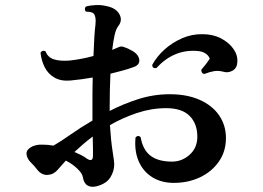

<svg xmlns="http://www.w3.org/2000/svg" viewBox="-20 -754 1040 758"><path d="M363 -19Q341 -13 326 -21.5Q311 -30 307 -55Q305 -69 286 -87.5Q267 -106 240 -120Q231 -110 223 -101Q215 -92 208 -84Q192 -65 168.5 -63.5Q145 -62 128 -83Q115 -100 101.5 -113Q88 -126 85 -143Q82 -160 100.5 -172Q119 -184 148 -183Q159 -183 170 -182Q181 -181 191 -179Q219 -195 258 -222.5Q297 -250 345 -278V-326Q345 -357 345 -387.5Q345 -418 346 -448Q324 -444 301 -441Q278 -438 257 -436Q220 -433 194.5 -448Q169 -463 156 -489.5Q143 -516 140 -546Q148 -558 160 -551Q169 -527 193.5 -519.5Q218 -512 255 -515Q274 -517 299 -521.5Q324 -526 349 -533Q352 -620 357 -658Q360 -689 350 -700Q345 -705 336.5 -706.5Q328 -708 320 -708Q315 -712 315 -718Q315 -724 319 -728Q335 -733 358 -734Q381 -735 400 -730Q437 -723 451 -698.5Q465 -674 447 -651Q438 -640 432.5 -615.5Q427 -591 423 -557Q431 -560 437 -563Q443 -566 449 -568Q457 -572 465.5 -569.5Q474 -567 488 -561Q490 -560 491 -559Q525 -544 529.5 -520.5Q534 -497 504 -488Q485 -481 462.5 -475Q440 -469 416 -463Q413 -402 413 -333V-316Q467 -344 527 -363Q587 -382 650 -382Q719 -382 769 -359.5Q819 -337 845.5 -298Q872 -259 872 -209Q872 -156 844 -116Q816 -76 769.5 -54Q723 -32 666 -32Q617 -32 581 -54.5Q545 -77 527.5 -117.5Q510 -158 515 -211Q524 -222 535 -213Q544 -162 574.5 -139Q605 -116 659 -116Q698 -116 728 -142.5Q758 -169 759 -211Q760 -264 729.5 -295.5Q699 -327 636 -327Q578 -327 521 -308Q464 -289 414 -260Q418 -198 424.5 -157Q431 -116 431 -106Q431 -78 415.5 -53.5Q400 -29 363 -19ZM787 -462Q780 -463 777 -468Q774 -473 775 -479Q796 -503 808 -522Q804 -535 790.5 -543.5Q777 -552 756 -553Q665 -559 597 -485Q581 -483 581 -498Q599 -531 629.5 -558.5Q660 -586 699 -603Q738 -620 780 -619Q821 -619 852.5 -602.5Q884 -586 901.5 -561Q919 -536 917 -509Q916 -485 898 -475Q880 -465 861 -471Q842 -476 824.5 -473Q807 -470 787 -462ZM324 -127Q347 -113 347 -139Q347 -148 347 -168Q347 -188 346 -215Q326 -200 308 -184.5Q290 -169 274 -154Q288 -148 301 -141.5Q314 -135 324 -127Z"/></svg>

Font: Zen Old Mincho
Style: Bold
Weight: 700
Designer: Yoshimichi Ohira
Foundry: Positype
Version: Version 1.500